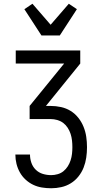

<svg xmlns="http://www.w3.org/2000/svg" viewBox="-20 -789 540 1024"><path d="M253 215Q228 215 203.5 211Q179 207 157 196.5Q135 186 116.5 169Q98 152 86 130.5Q74 109 68 85Q62 61 62 36V35H140V36Q140 58 147.5 79.5Q155 101 171 116.5Q187 132 208.5 138.5Q230 145 253 145Q270 145 287.5 140Q305 135 318.5 124Q332 113 341.5 98Q351 83 356.5 66Q362 49 364 31.5Q366 14 366 -4Q366 -22 364 -40Q362 -58 356.5 -75Q351 -92 341 -107.5Q331 -123 317 -133.5Q303 -144 285.5 -149Q268 -154 250 -154H138V-224L322 -450H64V-520H408V-450L225 -224H250Q278 -224 305.5 -218Q333 -212 356.5 -197.5Q380 -183 397.5 -161Q415 -139 425.5 -113Q436 -87 440 -59.5Q444 -32 444 -4Q444 24 440 51.5Q436 79 426 104.5Q416 130 398.5 152Q381 174 357.5 188.5Q334 203 307 209Q280 215 253 215ZM201 -600 110 -740 153 -769 250 -657 347 -769 390 -740 299 -600Z"/></svg>

Font: Iosevka Term
Style: Regular
Weight: 400
Monospace: yes
Designer: Belleve Invis
Foundry: Belleve Invis
Version: Version 30.0.1